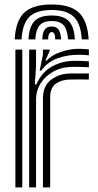

<svg xmlns="http://www.w3.org/2000/svg" viewBox="-20 -816 427 836"><path d="M152.5 -508.5 166.8 -577.5V-600H196.5L197 -596L177.8 -552H183.2Q204 -575.8 244.1 -589.6Q284.2 -603.5 320.2 -603.5Q328.8 -603.5 343.6 -602.9Q358.5 -602.2 367 -601V-575Q360 -576.2 346.2 -576.9Q332.5 -577.5 322.5 -577.5Q272.2 -577.5 229.6 -561.9Q187 -546.2 159.2 -508.5ZM107 0V-600H136.8L137 -528L131.5 -448.5H138.2Q162.8 -502.8 207.1 -527Q251.5 -551.2 306 -551.2Q320 -551.2 340.8 -550.5Q361.5 -549.8 367 -549V-523Q359.5 -523.8 337.9 -524.4Q316.2 -525 300.2 -525Q250.5 -525 213.8 -505.1Q177 -485.2 157 -453.4Q137 -421.5 137 -385.2V0ZM47 0V-600H77V0ZM167 0V-388Q167 -442.8 203.2 -469.4Q239.5 -496 286.2 -496H367V-469.8Q351 -470 326.8 -469.9Q302.5 -469.8 286.2 -469.8Q250.8 -469.8 224.6 -452.9Q198.5 -436 198.5 -391.2V0ZM205 -796.5Q123 -796.5 85.6 -761.1Q48.2 -725.8 44 -644.5H74Q77.5 -713 108 -742.8Q138.5 -772.5 205 -772.5Q271 -772.5 301.5 -742.8Q332 -713 336 -644.5H366Q361 -725.8 323.6 -761.1Q286.2 -796.5 205 -796.5ZM205 -748.5Q153.8 -748.5 130.4 -724.4Q107 -700.2 104 -644.5H133.8Q136.2 -687.2 152.8 -705.9Q169.2 -724.5 205 -724.5Q240.5 -724.5 257 -705.9Q273.5 -687.2 276.2 -644.5H306Q302.8 -700.2 279.2 -724.4Q255.8 -748.5 205 -748.5ZM205 -700.5Q184.5 -700.5 175 -687.5Q165.5 -674.5 163.8 -644.5H189.8Q189.5 -661.5 194.1 -669Q198.8 -676.5 205 -676.5Q221.2 -676.5 220.2 -644.5H246.2Q244.2 -674.5 234.6 -687.5Q225 -700.5 205 -700.5Z"/></svg>

Font: Big Shoulders Inline Text Black
Style: Regular
Weight: 900
Designer: Patric King
Foundry: XO Type Co
Version: Version 1.000